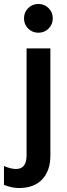

<svg xmlns="http://www.w3.org/2000/svg" viewBox="-62 -751 339 968"><path d="M131.5 -731Q162 -731 183 -710Q204 -689 204 -658.5Q204 -628 183 -607Q162 -586 131.5 -586Q101 -586 80 -607Q59 -628 59 -658.5Q59 -689 80 -710Q101 -731 131.5 -731ZM192 34Q192 109 151 153Q110 197 34 197Q-2 197 -42 181V86Q-7 101 19 101Q72 101 72 32V-507H192Z"/></svg>

Font: Hind Mysuru SemiBold
Style: Regular
Weight: 600
Designer: Manushi Parikh, Hitesh Malaviya
Foundry: Indian Type Foundry
Version: Version 0.703;PS 1.0;hotconv 1.0.86;makeotf.lib2.5.63406